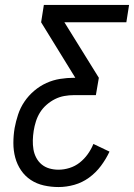

<svg xmlns="http://www.w3.org/2000/svg" viewBox="-20 -755 541 775"><path d="M216 0Q186 0 157 -6.5Q128 -13 104.5 -28.5Q81 -44 65 -67.5Q49 -91 41.5 -119Q34 -147 34 -177.5Q34 -208 39 -238Q44 -265 53 -292.5Q62 -320 78.5 -344.5Q95 -369 118 -388.5Q141 -408 167.5 -420Q194 -432 222.5 -436.5Q251 -441 278 -441H284L146 -665L157 -735H501L490 -665H240L379 -441L367 -371H278Q259 -371 239.5 -367.5Q220 -364 202 -355Q184 -346 168 -332Q152 -318 141.5 -301Q131 -284 125 -265Q119 -246 116 -227Q113 -208 112.5 -189Q112 -170 115 -152Q118 -134 126.5 -118Q135 -102 148.5 -91Q162 -80 179.5 -75Q197 -70 216 -70Q238 -70 260.5 -77Q283 -84 301.5 -98.5Q320 -113 334 -132.5Q348 -152 357 -174L422 -143Q408 -113 387.5 -85.5Q367 -58 339.5 -38Q312 -18 280 -9Q248 0 216 0Z"/></svg>

Font: Iosevka Algr
Style: Italic
Weight: 400
Italic angle: -9°
Monospace: yes
Designer: Belleve Invis
Foundry: Belleve Invis
Version: Version 26.0.2; ttfautohint (v1.8.3)